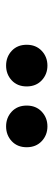

<svg xmlns="http://www.w3.org/2000/svg" viewBox="211 -1001 178 640"><g transform="rotate(90 300.0 -681.0)"><path d="M401.3 -612.3Q372.4 -612.3 352.1 -631.1Q331.9 -650 331.9 -681Q331.9 -711.9 352.1 -731Q372.4 -750.1 401.3 -750.1Q430.3 -750.1 450.6 -731Q470.8 -711.9 470.8 -681Q470.8 -650 450.6 -631.1Q430.3 -612.3 401.3 -612.3ZM198.7 -612.3Q169.7 -612.3 149.4 -631.1Q129.2 -650 129.2 -681Q129.2 -711.9 149.4 -731Q169.7 -750.1 198.7 -750.1Q227.6 -750.1 247.9 -731Q268.1 -711.9 268.1 -681Q268.1 -650 247.9 -631.1Q227.6 -612.3 198.7 -612.3Z"/></g></svg>

Font: Montserrat Alternates Thin
Style: Regular
Weight: 100
Designer: Julieta Ulanovsky
Foundry: Julieta Ulanovsky
Version: Version 9.000